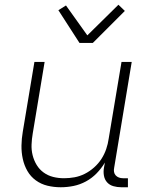

<svg xmlns="http://www.w3.org/2000/svg" viewBox="-20 -781 640 809"><path d="M236 8Q207 8 180 1.5Q153 -5 131 -21Q109 -37 95.5 -60.5Q82 -84 76 -111.5Q70 -139 70.5 -168Q71 -197 76 -226L125 -520H168L118 -219Q114 -196 113 -172.5Q112 -149 117.5 -127Q123 -105 134.5 -86Q146 -67 164 -54Q182 -41 204 -35.5Q226 -30 250 -30Q272 -30 294 -34Q316 -38 337 -48.5Q358 -59 376.5 -75.5Q395 -92 407.5 -111.5Q420 -131 427.5 -153Q435 -175 438 -197L492 -520H535L461 -74Q459 -65 460.5 -56.5Q462 -48 467.5 -42Q473 -36 481 -33Q489 -30 498 -30H519V8H491Q474 8 458 3.5Q442 -1 431.5 -12.5Q421 -24 418 -40.5Q415 -57 418 -74L422 -96Q407 -71 387 -50.5Q367 -30 342 -16.5Q317 -3 290 2.5Q263 8 236 8ZM315 -600 226 -738 258 -758 348 -632 479 -761 506 -735 371 -600Z"/></svg>

Font: Iosevka Extralight Extended
Style: Italic
Weight: 200
Width: 7
Italic angle: -9°
Monospace: yes
Designer: Belleve Invis
Foundry: Belleve Invis
Version: Version 32.5.0; ttfautohint (v1.8.4)